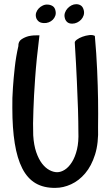

<svg xmlns="http://www.w3.org/2000/svg" viewBox="-20 -827 547 934"><path d="M141.6 -168.9Q144.5 -121.1 156.2 -86.9Q168 -52.7 184.6 -31.2Q201.2 -9.8 220.7 0.5Q240.2 10.7 257.8 10.7Q276.4 10.7 295.4 -1.5Q314.5 -13.7 330.1 -38.6Q345.7 -63.5 354.5 -100.1Q363.3 -136.7 361.3 -186.5Q361.3 -232.4 359.4 -295.9Q357.4 -350.6 354 -430.7Q350.6 -510.7 343.8 -619.1Q342.8 -626 354 -634.3Q365.2 -642.6 381.3 -648.4Q397.5 -654.3 414.1 -656.2Q430.7 -658.2 441.4 -652.3Q449.2 -565.4 452.6 -485.4Q456.1 -405.3 457 -343.8Q458 -271.5 457 -208Q460 -130.9 442.4 -75.2Q424.8 -19.5 394.5 16.1Q364.3 51.8 326.2 69.3Q288.1 86.9 250 86.9Q193.4 87.9 153.3 64.5Q113.3 41 88.4 -7.8Q63.5 -56.6 51.8 -129.9Q40 -203.1 40 -301.8Q39.1 -349.6 43 -401.4Q45.9 -445.3 51.8 -498.5Q57.6 -551.8 69.3 -602.5Q68.4 -625 84.5 -635.7Q100.6 -646.5 120.1 -651.4Q142.6 -656.2 171.9 -655.3Q157.2 -537.1 150.9 -446.3Q144.5 -355.5 142.6 -293.9Q139.6 -221.7 141.6 -168.9ZM350.6 -806.6Q364.3 -806.6 374 -799.8Q383.8 -793 387.7 -776.4Q390.6 -763.7 386.7 -752Q382.8 -740.2 374.5 -731.4Q366.2 -722.7 355 -717.3Q343.8 -711.9 331.1 -711.9Q314.5 -711.9 305.7 -720.7Q296.9 -729.5 294.9 -741.2Q292 -752.9 295.9 -764.6Q299.8 -776.4 308.1 -785.6Q316.4 -794.9 327.6 -800.8Q338.9 -806.6 350.6 -806.6ZM212.9 -804.7Q226.6 -803.7 236.8 -796.9Q247.1 -790 250 -774.4Q252.9 -761.7 249 -750.5Q245.1 -739.3 236.8 -731Q228.5 -722.7 216.8 -718.3Q205.1 -713.9 192.4 -714.8Q174.8 -715.8 166 -724.6Q157.2 -733.4 155.3 -743.2Q152.3 -754.9 156.2 -766.1Q160.2 -777.3 168.5 -786.1Q176.8 -794.9 188.5 -800.3Q200.2 -805.7 212.9 -804.7Z"/></svg>

Font: Rancho
Style: Regular
Weight: 400
Designer: Font Diner, Inc
Foundry: Font Diner, Inc
Version: Version 1.000